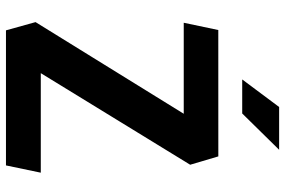

<svg xmlns="http://www.w3.org/2000/svg" viewBox="-180 -800 979 660"><g transform="rotate(90 310.0 -469.5)"><path d="M55.5 -101.7 397.1 -654 434.5 -611.1H57.7L82.7 -729.9L517.1 -730L545.8 -633.2L201.3 -71.3L176.8 -119.7H573.1L548.1 0H83.8ZM494.4 -939H347.3L252.6 -812.1H369.6Z"/></g></svg>

Font: Monaspace Krypton Var ExLight
Style: Regular
Weight: 200
Designer: Riley Cran and the Lettermatic Team
Version: Version 1.200 (Monaspace Krypton Var)